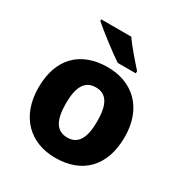

<svg xmlns="http://www.w3.org/2000/svg" viewBox="-179 -899 988 1042"><g transform="rotate(30 315.0 -378.0)"><path d="M343 -766H155V-756C198 -718 299 -640 351 -606H464V-620C431 -657 374 -721 343 -766ZM585 -276C585 -458 473 -559 317 -559C148 -559 45 -458 45 -276C45 -93 157 10 314 10C482 10 585 -93 585 -276ZM217 -276C217 -377 246 -432 315 -432C385 -432 413 -377 413 -276C413 -174 385 -118 316 -118C245 -118 217 -174 217 -276Z"/></g></svg>

Font: Noto Sans Lao ExtraBold
Style: Regular
Weight: 800
Designer: Monotype Design Team
Foundry: Monotype Imaging Inc.
Version: Version 2.003